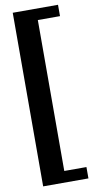

<svg xmlns="http://www.w3.org/2000/svg" viewBox="-107 -854 544 1083"><g transform="rotate(-10 165.0 -313.0)"><path d="M48.3 184.6 49.3 -809.6H308.6V-744.6H181.6L180.7 119.6H307.6V184.6Z"/></g></svg>

Font: Oswald
Style: Heavy
Weight: 800
Designer: Vernon Adams
Foundry: Vernon Adams
Version: 3.0; ttfautohint (v0.95) -l 8 -r 50 -G 200 -x 0 -w "G" -W -c